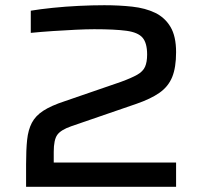

<svg xmlns="http://www.w3.org/2000/svg" viewBox="-20 -716 781 736"><path d="M80 0V-86Q80 -142 84 -180Q88 -218 102 -245Q116 -272 146 -291.5Q176 -311 228 -328L443 -402Q484 -417 506 -429.5Q528 -442 536 -460Q544 -478 544 -507Q544 -551 526.5 -571.5Q509 -592 464.5 -598Q420 -604 341 -604Q312 -604 270.5 -602Q229 -600 183.5 -597Q138 -594 98 -590V-675Q134 -681 182.5 -686Q231 -691 282.5 -693.5Q334 -696 380 -696Q437 -696 487 -690.5Q537 -685 574.5 -667Q612 -649 633.5 -613Q655 -577 655 -516Q655 -457 640 -420.5Q625 -384 591.5 -360.5Q558 -337 503 -318L253 -232Q213 -218 199.5 -199Q186 -180 186 -134V-93H655V0Z"/></svg>

Font: Saira Expanded Medium
Style: Regular
Weight: 500
Width: 7
Designer: Hector Gatti with collaboration of the Omnibus-Type team
Foundry: Omnibus-Type
Version: Version 1.100; ttfautohint (v1.8.3)